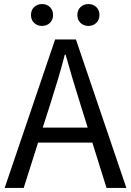

<svg xmlns="http://www.w3.org/2000/svg" viewBox="-20 -928 647 948"><path d="M417 -800Q393 -800 377.5 -815Q362 -830 362 -854Q362 -878 377.5 -893Q393 -908 417 -908Q440 -908 455.5 -893Q471 -878 471 -854Q471 -830 455.5 -815Q440 -800 417 -800ZM187 -800Q164 -800 148.5 -815Q133 -830 133 -854Q133 -878 148.5 -893Q164 -908 187 -908Q211 -908 226.5 -893Q242 -878 242 -854Q242 -830 226.5 -815Q211 -800 187 -800ZM413 -298 378 -410Q358 -473 340 -533.5Q322 -594 304 -658H300Q283 -593 265 -533Q247 -473 227 -410L191 -298ZM436 -224H168L97 0H3L252 -733H355L604 0H506Z"/></svg>

Font: Kinto Sans
Style: Regular
Weight: 400
Designer: Authors: Ryoko NISHIZUKA  (kana & ideographs); Paul D. Hunt (Latin, Greek & Cyrillic); Wenlong ZHANG  (bopomofo); Sandol
Foundry: Adobe Systems Incorporated, ookami Inc.
Version: Version 0.001